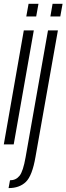

<svg xmlns="http://www.w3.org/2000/svg" viewBox="-37 -758 348 1008"><path d="M-17 0H35L140.5 -598.5H88ZM113 -738 101 -671.5H153L165 -738ZM8 229.5Q65 229.5 98.8 197Q132.5 164.5 149.5 64.5L267 -598.5H215L97.5 67Q84.5 141.5 65.5 165Q46.5 188.5 15.5 188.5ZM239 -738 227.5 -671.5H279.5L291.5 -738Z"/></svg>

Font: Anybody ExtraCondensed Light
Style: Italic
Weight: 300
Width: 2
Italic angle: -10°
Version: Version 1.113;gftools[0.9.25]